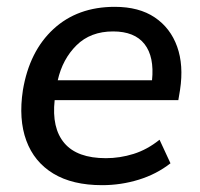

<svg xmlns="http://www.w3.org/2000/svg" viewBox="-20 -533 586 562"><path d="M279 9Q192 9 136 -25Q80 -59 57 -121.5Q34 -184 47 -269Q66 -383 136.5 -448Q207 -513 316 -513Q387 -513 433 -482Q479 -451 498.5 -396.5Q518 -342 507 -270L502 -240H140Q131 -158 168.5 -114Q206 -70 290 -70Q331 -70 371 -82.5Q411 -95 447 -124L479 -55Q438 -23 386 -7Q334 9 279 9ZM311 -441Q245 -441 204 -400.5Q163 -360 149 -298H425Q432 -367 403 -404Q374 -441 311 -441Z"/></svg>

Font: Winston Medium
Style: Italic
Weight: 500
Italic angle: -9°
Designer: Original fonts by Vernon Adams / Changes by Cristiano Sobral
Foundry: Original fonts by Vernon Adams / Changes by Cristiano Sobral
Version: Version 2.503;July 17, 2020;FontCreator 13.0.0.2655 64-bit